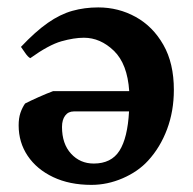

<svg xmlns="http://www.w3.org/2000/svg" viewBox="-20 -489 525 523"><path d="M229 14.6Q169.4 14.6 124.8 -6.6Q80.1 -27.8 55.4 -64.5Q30.8 -101.1 30.8 -147.5Q30.8 -167 35.6 -181.4Q40.5 -195.8 48.3 -207Q62.5 -214.4 85 -224.4Q107.4 -234.4 124.5 -240.7H332Q327.1 -314.9 290.3 -350.6Q253.4 -386.2 208.5 -386.2Q181.6 -386.2 147.2 -376.5Q112.8 -366.7 62.5 -330.6Q56.2 -333.5 48.1 -345.5Q40 -357.4 37.1 -361.3Q76.7 -403.3 110.4 -426.8Q144 -450.2 177.2 -459.5Q210.4 -468.8 247.6 -468.8Q302.7 -468.8 349.6 -442.9Q396.5 -417 425 -366.9Q453.6 -316.9 453.6 -244.1Q453.6 -186.5 435.1 -137Q416.5 -87.4 383.3 -51.3Q356 -21.5 314.2 -3.4Q272.5 14.6 229 14.6ZM235.4 -43.5Q283.2 -43.5 305.4 -78.4Q327.6 -113.3 331.5 -185.5H181.2Q166 -185.5 157.5 -174.1Q148.9 -162.6 148.9 -143.1Q148.9 -97.2 173.6 -70.3Q198.2 -43.5 235.4 -43.5Z"/></svg>

Font: David Libre
Style: Bold
Weight: 700
Designer: Ismar David, J. Victor Gaultney, Annie Olsen and Meir Sadan
Foundry: Monotype Imaging Inc. & SIL International
Version: Version 1.100; ttfautohint (v1.8.4.7-5d5b)